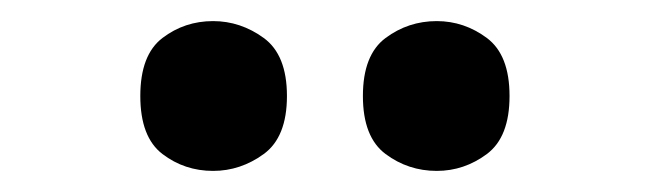

<svg xmlns="http://www.w3.org/2000/svg" viewBox="-20 -779 617 182"><path d="M394 -617Q367 -617 345.5 -633Q324 -649 324 -688Q324 -727 345.5 -743Q367 -759 394 -759Q420 -759 441.5 -743Q463 -727 463 -688Q463 -649 441.5 -633Q420 -617 394 -617ZM182 -617Q155 -617 134 -633Q113 -649 113 -688Q113 -727 134 -743Q155 -759 182 -759Q208 -759 230 -743Q252 -727 252 -688Q252 -649 230 -633Q208 -617 182 -617Z"/></svg>

Font: Noto Serif Devanagari ExtraBold
Style: Regular
Weight: 800
Designer: Universal Thirst, Indian Type Foundry and the Monotype Design Team
Foundry: Monotype Imaging Inc.
Version: Version 2.004; ttfautohint (v1.8.4.7-5d5b)